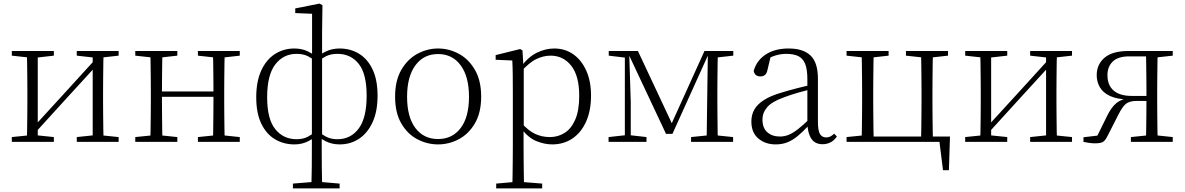

<svg xmlns="http://www.w3.org/2000/svg" viewBox="-20 -793 6620 1073"><path d="M46 0V-27L154 -38H175L281 -27V0ZM409 0V-27L514 -38H535L643 -27V0ZM130 0Q131 -24 131.5 -64.5Q132 -105 132.5 -148.5Q133 -192 133 -226V-283Q133 -316 132.5 -359.5Q132 -403 131.5 -443.5Q131 -484 130 -508H191V0ZM171 -45 141 -61H147L331 -262L516 -465L544 -447H538L354 -246ZM498 0V-508H559Q558 -484 557.5 -443.5Q557 -403 556.5 -359.5Q556 -316 556 -283V-226Q556 -192 556.5 -148.5Q557 -105 557.5 -64.5Q558 -24 559 0ZM46 -482V-508H281V-482L176 -470H155ZM409 -482V-508H643V-482L536 -470H515Z M820 0Q821 -24 821.5 -64.5Q822 -105 822.5 -148.5Q823 -192 823 -226V-283Q823 -316 822.5 -359.5Q822 -403 821.5 -443.5Q821 -484 820 -508H888Q887 -484 886.5 -443Q886 -402 885.5 -357Q885 -312 885 -275V-256Q885 -207 885.5 -157Q886 -107 886.5 -65.5Q887 -24 888 0ZM1169 0Q1171 -24 1171.5 -65.5Q1172 -107 1172.5 -157Q1173 -207 1173 -256V-275Q1173 -312 1172.5 -357Q1172 -402 1171.5 -443Q1171 -484 1169 -508H1236Q1235 -484 1234.5 -443.5Q1234 -403 1233.5 -359.5Q1233 -316 1233 -283V-226Q1233 -192 1233.5 -148.5Q1234 -105 1234.5 -64.5Q1235 -24 1236 0ZM736 0V-27L845 -38H865L971 -27V0ZM736 -482V-508H971V-482L865 -470H845ZM1086 0V-27L1194 -38H1215L1320 -27V0ZM1086 -482V-508H1320V-482L1215 -470H1194ZM853 -252V-282H1203V-252Z M1617 260V233L1740 223H1762L1878 233V260ZM1720 260Q1722 202 1722.5 137.5Q1723 73 1723 -24V-29V-475L1724 -485V-716L1630 -720V-746L1766 -773L1782 -764L1780 -612V-477V-471V-33L1778 -24Q1778 26 1778 66Q1778 106 1778.5 139.5Q1779 173 1779.5 202Q1780 231 1781 260ZM1625 14Q1565 14 1516.5 -15Q1468 -44 1440 -102.5Q1412 -161 1412 -249Q1412 -338 1440 -399Q1468 -460 1516.5 -491Q1565 -522 1625 -522Q1668 -522 1702 -505Q1736 -488 1751 -471L1753 -459L1751 -446Q1728 -465 1701.5 -478.5Q1675 -492 1637 -492Q1564 -492 1518.5 -433Q1473 -374 1473 -249Q1473 -127 1518.5 -71Q1564 -15 1637 -15Q1675 -15 1701.5 -29.5Q1728 -44 1751 -62L1753 -37H1751Q1736 -21 1702 -3.5Q1668 14 1625 14ZM1878 14Q1835 14 1800.5 -3.5Q1766 -21 1752 -37H1750L1752 -62Q1775 -44 1801.5 -29.5Q1828 -15 1866 -15Q1940 -15 1984.5 -74.5Q2029 -134 2029 -258Q2029 -381 1984.5 -436.5Q1940 -492 1866 -492Q1828 -492 1801.5 -478.5Q1775 -465 1752 -446L1750 -459L1752 -471Q1766 -488 1800.5 -505Q1835 -522 1878 -522Q1938 -522 1986 -493Q2034 -464 2062 -405.5Q2090 -347 2090 -258Q2090 -170 2062 -109.5Q2034 -49 1986.5 -17.5Q1939 14 1878 14Z M2428 14Q2367 14 2312 -15Q2257 -44 2222.5 -103.5Q2188 -163 2188 -253Q2188 -343 2223 -403Q2258 -463 2313 -492.5Q2368 -522 2428 -522Q2489 -522 2544 -492.5Q2599 -463 2634 -403Q2669 -343 2669 -253Q2669 -163 2634 -103.5Q2599 -44 2544 -15Q2489 14 2428 14ZM2428 -16Q2508 -16 2554.5 -77.5Q2601 -139 2601 -252Q2601 -365 2554.5 -428Q2508 -491 2428 -491Q2348 -491 2301.5 -428Q2255 -365 2255 -252Q2255 -139 2301.5 -77.5Q2348 -16 2428 -16Z M2753 260V233L2865 223H2886L3010 233V260ZM2843 260Q2844 229 2844.5 189.5Q2845 150 2845.5 108.5Q2846 67 2846 32V-278Q2846 -330 2845.5 -374Q2845 -418 2843 -455L2750 -459V-485L2887 -519L2900 -511L2905 -425L2907 -420V-80L2906 -71V32Q2906 66 2906.5 107.5Q2907 149 2907.5 189Q2908 229 2909 260ZM3066 14Q3023 14 2977.5 -4.5Q2932 -23 2893 -75H2880L2892 -108Q2933 -62 2971 -44.5Q3009 -27 3053 -27Q3098 -27 3135 -50Q3172 -73 3194.5 -124Q3217 -175 3217 -257Q3217 -369 3172.5 -425.5Q3128 -482 3057 -482Q3017 -482 2976.5 -462.5Q2936 -443 2889 -389L2880 -420H2892Q2932 -475 2980.5 -498.5Q3029 -522 3077 -522Q3138 -522 3184 -489.5Q3230 -457 3256.5 -398Q3283 -339 3283 -259Q3283 -175 3255.5 -113.5Q3228 -52 3179 -19Q3130 14 3066 14Z M3702 -45 3490 -496H3486V-508H3545L3744 -84H3725L3917 -508H3948V-496H3942L3738 -45ZM3929 0 3932 -223 3936 -508H3992Q3991 -484 3990.5 -443.5Q3990 -403 3989.5 -359.5Q3989 -316 3989 -283V-226Q3989 -192 3989.5 -148.5Q3990 -105 3990.5 -64.5Q3991 -24 3992 0ZM3381 0V-27L3481 -38H3496L3593 -27V0ZM3842 0V-27L3950 -38H3970L4077 -27V0ZM3382 -482V-508H3493V-470H3481ZM3472 0V-508H3496L3505 -224V0ZM3957 -470V-508H4078V-482L3971 -470Z M4315 14Q4257 14 4218 -19Q4179 -52 4179 -114Q4179 -151 4195.5 -180.5Q4212 -210 4249.5 -234Q4287 -258 4349 -276Q4392 -289 4436.5 -300.5Q4481 -312 4521 -321V-297Q4481 -287 4439.5 -275Q4398 -263 4361 -249Q4294 -225 4267.5 -194Q4241 -163 4241 -125Q4241 -78 4268 -54Q4295 -30 4339 -30Q4364 -30 4387.5 -39.5Q4411 -49 4440.5 -72Q4470 -95 4510 -134L4516 -89H4497Q4465 -55 4437 -32Q4409 -9 4380 2.5Q4351 14 4315 14ZM4577 13Q4535 13 4514.5 -17.5Q4494 -48 4492 -102V-106V-350Q4492 -407 4479 -437.5Q4466 -468 4440 -480Q4414 -492 4374 -492Q4344 -492 4314 -483Q4284 -474 4252 -454L4288 -482L4269 -402Q4265 -382 4255 -374Q4245 -366 4229 -366Q4198 -366 4192 -397Q4209 -456 4260 -489Q4311 -522 4387 -522Q4469 -522 4510 -482.5Q4551 -443 4551 -354V-113Q4551 -61 4563 -43Q4575 -25 4597 -25Q4610 -25 4620 -30Q4630 -35 4642 -46L4657 -30Q4642 -8 4621.5 2.5Q4601 13 4577 13Z M4795 0Q4796 -24 4796.5 -64.5Q4797 -105 4797.5 -148.5Q4798 -192 4798 -226V-283Q4798 -316 4797.5 -359.5Q4797 -403 4796.5 -443.5Q4796 -484 4795 -508H4863Q4862 -484 4861.5 -443.5Q4861 -403 4860.5 -359.5Q4860 -316 4860 -283V-226Q4860 -192 4860.5 -148.5Q4861 -105 4861.5 -64.5Q4862 -24 4863 0ZM5127 0Q5128 -24 5128.5 -64.5Q5129 -105 5129.5 -148.5Q5130 -192 5130 -226V-283Q5130 -316 5129.5 -359.5Q5129 -403 5128.5 -443.5Q5128 -484 5127 -508H5194Q5193 -484 5192.5 -443.5Q5192 -403 5191.5 -359.5Q5191 -316 5191 -283V-226Q5191 -192 5191.5 -148.5Q5192 -105 5192.5 -64.5Q5193 -24 5194 0ZM5250 158 5227 -26 5258 0H4828V-30H5289L5283 158ZM4711 -482V-508H4946V-482L4840 -470H4820ZM5043 -482V-508H5278V-482L5172 -470H5152ZM4711 0V-27L4820 -38H4828V0Z M5374 0V-27L5482 -38H5503L5609 -27V0ZM5737 0V-27L5842 -38H5863L5971 -27V0ZM5458 0Q5459 -24 5459.5 -64.5Q5460 -105 5460.5 -148.5Q5461 -192 5461 -226V-283Q5461 -316 5460.5 -359.5Q5460 -403 5459.5 -443.5Q5459 -484 5458 -508H5519V0ZM5499 -45 5469 -61H5475L5659 -262L5844 -465L5872 -447H5866L5682 -246ZM5826 0V-508H5887Q5886 -484 5885.5 -443.5Q5885 -403 5884.5 -359.5Q5884 -316 5884 -283V-226Q5884 -192 5884.5 -148.5Q5885 -105 5885.5 -64.5Q5886 -24 5887 0ZM5374 -482V-508H5609V-482L5504 -470H5483ZM5737 -482V-508H5971V-482L5864 -470H5843Z M6286 -508H6534V-482L6425 -470L6417 -478H6291Q6228 -478 6198.5 -449Q6169 -420 6169 -373Q6169 -317 6203.5 -287Q6238 -257 6304 -257H6417V-229H6332Q6292 -229 6272 -212.5Q6252 -196 6230 -152L6172 -38Q6159 -11 6146.5 -1.5Q6134 8 6100 8Q6083 8 6066.5 5.5Q6050 3 6035 0V-26L6138 -38L6104 -17L6167 -145Q6191 -194 6219 -217Q6247 -240 6293 -245L6288 -237Q6223 -238 6183.5 -256.5Q6144 -275 6126.5 -305.5Q6109 -336 6109 -373Q6109 -433 6153 -470.5Q6197 -508 6286 -508ZM6384 0Q6385 -24 6385.5 -65Q6386 -106 6386.5 -152Q6387 -198 6387 -237V-283Q6387 -316 6386.5 -359.5Q6386 -403 6385.5 -443.5Q6385 -484 6384 -508H6450Q6449 -484 6448.5 -443.5Q6448 -403 6447.5 -359.5Q6447 -316 6447 -283V-226Q6447 -192 6447.5 -148.5Q6448 -105 6448.5 -64.5Q6449 -24 6450 0ZM6300 0V-27L6407 -38H6429L6534 -27V0Z"/></svg>

Font: Noto Serif JP
Style: Regular
Weight: 200
Designer: Ryoko NISHIZUKA 西塚涼子 (kana & ideographs); Frank Grießhammer (Latin, Greek & Cyrillic); Wenlong ZHANG 张文龙 (bopomofo); San
Foundry: Adobe
Version: Version 2.001;hotconv 1.1.0;makeotfexe 2.6.0